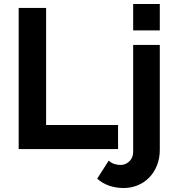

<svg xmlns="http://www.w3.org/2000/svg" viewBox="-20 -750 885 966"><path d="M602 196Q564 196 530 184.5Q496 173 469 149L527 58Q538 69 554 74.5Q570 80 586 80Q612 80 631 61.5Q650 43 650 14V-524H784V4Q784 46 770 81.5Q756 117 731.5 142.5Q707 168 673.5 182Q640 196 602 196ZM650 -597V-730H784V-597ZM74 0V-710H212V-121H574V0Z"/></svg>

Font: Oxford Sans
Style: Bold
Weight: 700
Designer: Matt McInerney, Pablo Impallari, Rodrigo Fuenzalida
Foundry: Matt McInerney, Pablo Impallari, Rodrigo Fuenzalida
Version: Version 3.000g; ttfautohint (v1.5) -l 8 -r 28 -G 28 -x 14 -D